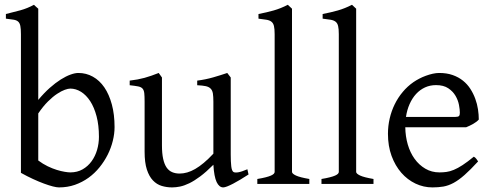

<svg xmlns="http://www.w3.org/2000/svg" viewBox="-20 -777 2082 811"><path d="M463.9 -240.2Q463.9 -211.9 456.5 -182.1Q449.2 -152.3 435.1 -124Q420.9 -95.7 400.4 -70.3Q379.9 -44.9 353.8 -26.1Q327.6 -7.3 296.4 3.7Q265.1 14.6 229 14.6Q219.7 14.6 203.4 10.5Q187 6.3 165.8 -1.5Q144.5 -9.3 119.6 -20.8Q94.7 -32.2 68.4 -46.9V-632.8Q68.4 -655.3 65.9 -667.5Q63.5 -679.7 56.6 -685.8Q49.8 -691.9 37.4 -693.8Q24.9 -695.8 4.9 -698.2V-717.8Q37.1 -725.6 66.4 -733.6Q95.7 -741.7 123.5 -756.8L128.4 -752Q131.3 -749 134.3 -746.6Q137.7 -743.7 141.6 -740.2V-355Q166 -384.3 190.2 -405.8Q214.4 -427.2 236.6 -441.2Q258.8 -455.1 277.8 -461.9Q296.9 -468.8 311 -468.8Q344.2 -468.8 372.3 -453.1Q400.4 -437.5 420.7 -408Q440.9 -378.4 452.4 -335.9Q463.9 -293.5 463.9 -240.2ZM397.9 -199.2Q397.9 -248 387.9 -285.9Q377.9 -323.7 361.1 -349.6Q344.2 -375.5 322.3 -389.2Q300.3 -402.8 276.9 -402.8Q268.1 -402.8 253.7 -397.7Q239.3 -392.6 221.2 -380.6Q203.1 -368.7 182.6 -348.4Q162.1 -328.1 141.6 -297.9V-99.1Q161.1 -84.5 181.4 -74.7Q201.7 -64.9 220 -59.3Q238.3 -53.7 253.2 -51.3Q268.1 -48.8 276.9 -48.8Q306.6 -48.8 329.1 -61.8Q351.6 -74.7 366.9 -95.9Q382.3 -117.2 390.1 -144Q397.9 -170.9 397.9 -199.2Z M1029.8 -40Q1011.7 -28.3 995.1 -18.3Q978.5 -8.3 964.4 -1Q950.2 6.3 939.5 10.5Q928.7 14.6 922.9 14.6Q905.8 14.6 895 -8.1Q884.3 -30.8 881.3 -81.1Q851.1 -50.8 825.9 -32Q800.8 -13.2 779.5 -2.9Q758.3 7.3 740.5 11Q722.7 14.6 707 14.6Q684.1 14.6 663.1 8.3Q642.1 2 626 -14.9Q609.9 -31.7 600.3 -61Q590.8 -90.3 590.8 -136.2V-347.2Q590.8 -370.6 589.4 -383.5Q587.9 -396.5 581.8 -403.1Q575.7 -409.7 563 -412.1Q550.3 -414.6 527.8 -417V-436.5Q545.4 -438.5 560.8 -441.4Q576.2 -444.3 590.6 -448.2Q605 -452.1 619.6 -457.3Q634.3 -462.4 650.4 -468.8L664.1 -449.7V-163.1Q664.1 -128.9 669.2 -106Q674.3 -83 683.8 -69.3Q693.4 -55.7 707.3 -49.8Q721.2 -43.9 738.8 -43.9Q754.4 -43.9 770.8 -48.6Q787.1 -53.2 804.4 -63.2Q821.8 -73.2 840.8 -89.1Q859.9 -105 881.3 -127.9V-347.2Q881.3 -369.1 879.2 -382.3Q877 -395.5 869.6 -402.8Q862.3 -410.2 848.9 -413.1Q835.4 -416 813 -417V-436.5Q848.1 -440.9 880.4 -450.2Q912.6 -459.5 939.9 -468.8L954.6 -449.7V-124Q954.6 -93.8 956.8 -74.7Q959 -55.7 965.8 -50.8Q971.7 -46.9 985.8 -49.1Q1000 -51.3 1024.9 -62Z M1066.9 0V-21Q1087.9 -24.4 1102.1 -28.1Q1116.2 -31.7 1124.5 -35.4Q1132.8 -39.1 1136.5 -43Q1140.1 -46.9 1140.1 -50.8V-632.8Q1140.1 -654.8 1137.2 -667Q1134.3 -679.2 1126.5 -685.3Q1118.7 -691.4 1105.5 -693.6Q1092.3 -695.8 1071.8 -698.2V-717.8Q1106.9 -724.6 1136.2 -732.9Q1165.5 -741.2 1195.8 -756.8L1213.4 -740.2V-50.8Q1213.4 -43.5 1230 -35.6Q1246.6 -27.8 1286.6 -21V0Z M1337.9 0V-21Q1358.9 -24.4 1373 -28.1Q1387.2 -31.7 1395.5 -35.4Q1403.8 -39.1 1407.5 -43Q1411.1 -46.9 1411.1 -50.8V-632.8Q1411.1 -654.8 1408.2 -667Q1405.3 -679.2 1397.5 -685.3Q1389.6 -691.4 1376.5 -693.6Q1363.3 -695.8 1342.8 -698.2V-717.8Q1377.9 -724.6 1407.2 -732.9Q1436.5 -741.2 1466.8 -756.8L1484.4 -740.2V-50.8Q1484.4 -43.5 1501 -35.6Q1517.6 -27.8 1557.6 -21V0Z M1821.8 -417.5Q1796.4 -417.5 1775.1 -407.7Q1753.9 -397.9 1737.5 -380.1Q1721.2 -362.3 1710.2 -337.6Q1699.2 -313 1694.8 -283.2H1903.8Q1915 -283.2 1918.7 -286.9Q1922.4 -290.5 1922.4 -300.8Q1922.4 -314 1918.7 -333.7Q1915 -353.5 1904.1 -372.3Q1893.1 -391.1 1873.3 -404.3Q1853.5 -417.5 1821.8 -417.5ZM2002.4 -272Q1993.7 -262.2 1979 -253.9Q1964.4 -245.6 1948.7 -239.3H1691.9Q1692.4 -201.2 1702.4 -166.7Q1712.4 -132.3 1731.2 -106.2Q1750 -80.1 1776.6 -64.5Q1803.2 -48.8 1836.4 -48.8Q1851.6 -48.8 1866 -50.8Q1880.4 -52.7 1897 -59.6Q1913.6 -66.4 1933.8 -79.6Q1954.1 -92.8 1981.4 -115.2Q1987.8 -111.8 1992.4 -105.5Q1997.1 -99.1 1999.5 -95.2Q1966.8 -59.6 1942.1 -37.8Q1917.5 -16.1 1895.8 -4.4Q1874 7.3 1852.8 11Q1831.5 14.6 1806.6 14.6Q1769 14.6 1735.1 -1.5Q1701.2 -17.6 1675.3 -47.1Q1649.4 -76.7 1634 -118.4Q1618.7 -160.2 1618.7 -211.9Q1618.7 -244.6 1626 -276.4Q1633.3 -308.1 1647.2 -336.4Q1661.1 -364.7 1681.2 -388.7Q1701.2 -412.6 1726.6 -430.2Q1737.3 -437.5 1750.7 -444.6Q1764.2 -451.7 1778.8 -457Q1793.5 -462.4 1807.9 -465.6Q1822.3 -468.8 1835.4 -468.8Q1867.2 -468.8 1892.1 -460Q1917 -451.2 1935.5 -436.3Q1954.1 -421.4 1966.8 -401.6Q1979.5 -381.8 1987.5 -359.9Q1995.6 -337.9 1999 -315.2Q2002.4 -292.5 2002.4 -272Z"/></svg>

Font: Gentium Plus Am
Style: Regular
Weight: 400
Designer: J. Victor Gaultney, Annie Olsen, Iska Routamaa, Becca Hirsbrunner
Foundry: SIL International
Version: Version 5.000